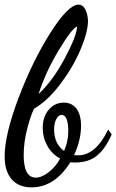

<svg xmlns="http://www.w3.org/2000/svg" viewBox="-31 -734 501 827"><path d="M348 -645Q348 -597 316.5 -522Q285 -447 230 -373.5Q175 -300 116 -266Q102 -240 86.5 -180.5Q71 -121 71 -66Q71 31 123 31Q149 31 179 7.5Q209 -16 228 -51Q192 -71 172.5 -106.5Q153 -142 153 -183Q153 -231 179 -261.5Q205 -292 244 -292Q278 -292 298 -266.5Q318 -241 318 -192Q318 -130 288 -66Q291 -66 296.5 -65.5Q302 -65 306 -65Q381 -65 435 -176L450 -155Q423 -93 386.5 -63.5Q350 -34 293 -34Q279 -34 272 -35Q204 73 105 73Q49 73 19 38Q-11 3 -11 -60Q-11 -154 49 -312.5Q109 -471 186 -592.5Q263 -714 307 -714Q326 -714 336.5 -693Q347 -672 348 -645ZM301 -620Q279 -612 222.5 -518.5Q166 -425 135 -329Q195 -384 247.5 -482Q300 -580 301 -620ZM202 -178Q202 -114 245 -84Q263 -124 263 -169Q263 -239 234 -239Q221 -239 211.5 -221Q202 -203 202 -178Z"/></svg>

Font: Dancing Script
Style: Bold
Weight: 700
Designer: Pablo Impallari
Foundry: Pablo Impallari. www.impallari.com Igino Marini. www.ikern.com
Version: Version 1.002